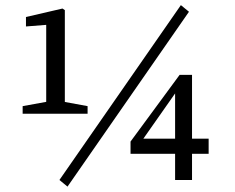

<svg xmlns="http://www.w3.org/2000/svg" viewBox="-20 -689 901 735"><path d="M238.4 25.4 703.4 -644 672.4 -669.4 207.5 0 238.4 25.4ZM79.4 -623.9V-587.7L156.9 -593.8V-253.5H228.2V-650.3L219.2 -656.3L79.4 -623.9ZM222.3 -299.8H161L66.7 -282.7V-253.5H315.3V-282.7L222.3 -299.8ZM479.7 -100.3H778.7V-158.2H509.7L518.8 -143.9L664.8 -352H650.3V0H715.1V-402.3H667.5L479.7 -147.1V-100.3Z"/></svg>

Font: Source Serif Variable
Style: Regular
Weight: 389
Designer: Frank Grießhammer
Foundry: Adobe Systems Incorporated
Version: Version 3.001;hotconv 1.0.111;makeotfexe 2.5.65597